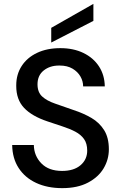

<svg xmlns="http://www.w3.org/2000/svg" viewBox="-20 -961 628 993"><path d="M302 12Q225 12 167 -15Q109 -42 76.5 -92Q44 -142 43 -211H155Q156 -155 194 -116Q232 -77 301 -77Q362 -77 396.5 -106.5Q431 -136 431 -182Q431 -219 414.5 -242Q398 -265 369.5 -280Q341 -295 304 -307Q267 -319 226 -333Q145 -360 104.5 -403Q64 -446 64 -516Q64 -518 64 -520Q64 -576 92 -619.5Q120 -663 171.5 -687.5Q223 -712 292 -712Q360 -712 411.5 -687Q463 -662 492 -617.5Q521 -573 522 -514H410Q410 -541 396 -565.5Q382 -590 355 -606Q328 -622 289 -622Q287 -622 285 -622Q238 -622 206 -596.5Q174 -571 174 -525Q174 -484 198 -462Q222 -440 264 -425.5Q306 -411 360 -392Q412 -375 453 -351Q494 -327 518.5 -288Q543 -249 543 -189Q543 -136 516 -90.5Q489 -45 435 -16.5Q381 12 302 12ZM245 -741V-817L463 -941V-853Z"/></svg>

Font: Ultramarine Medium
Style: Regular
Weight: 500
Designer: Colophon Foundry, Jonny Pinhorn
Foundry: Colophon Foundry
Version: Version 1.200; ttfautohint (v1.8.3)